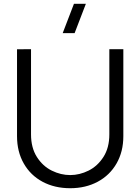

<svg xmlns="http://www.w3.org/2000/svg" viewBox="-20 -980 742 1015"><path d="M434 -960 374.5 -805H311.5L371 -960ZM70 -260V-719.5L144 -720V-269.5Q144 -199 175 -150.2Q206 -101.5 253.8 -78Q301.5 -54.5 351 -54.5Q401 -54.5 448.5 -78.2Q496 -102 527 -150.5Q558 -199 558 -269.5V-720H632V-260Q632 -178.5 596.2 -116Q560.5 -53.5 496.5 -19.2Q432.5 15 351 15Q269 15 205.2 -19Q141.5 -53 105.8 -115.5Q70 -178 70 -260Z"/></svg>

Font: CCSD_manrope
Style: Regular
Weight: 400
Designer: Mikhail Sharanda
Foundry: Mikhail Sharanda
Version: Version 4.503